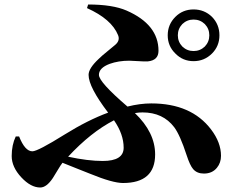

<svg xmlns="http://www.w3.org/2000/svg" viewBox="-20 -793 1040 854"><path d="M791 -686Q771 -665 771 -636Q771 -607 791 -586Q812 -566 841 -566Q870 -566 891 -586Q911 -607 911 -636Q911 -665 891 -686Q870 -706 841 -706Q812 -706 791 -686ZM760 -555Q726 -588 726 -636Q726 -684 760 -718Q793 -751 841 -751Q889 -751 923 -718Q956 -684 956 -636Q956 -588 923 -555Q889 -521 841 -521Q793 -521 760 -555ZM487 -258Q384 -205 283 -96Q371 -77 437 -77Q530 -77 530 -136Q530 -196 487 -258ZM372 -773Q481 -773 543 -746Q685 -684 685 -567Q685 -525 638 -520Q623 -519 596 -521L555 -523Q507 -523 468 -509Q420 -491 420 -460Q420 -428 547 -319Q603 -333 653 -333Q831 -333 919 -217Q963 -159 963 -100Q963 -69 945 -47Q924 -21 887 -21Q856 -21 839 -41Q825 -57 810 -103Q781 -192 755 -227Q705 -293 614 -293Q598 -293 580 -290Q670 -204 670 -106Q670 21 527 21Q481 21 381 -20Q362 -28 323 -43Q279 -60 258 -69Q250 -59 237 -37L215 -1Q187 41 159 41Q117 41 75 -4Q32 -50 32 -99Q32 -148 50 -186H65Q91 -120 124 -120Q148 -120 268 -195Q371 -259 461 -292Q374 -406 374 -460Q374 -489 419 -531Q433 -545 458 -565L493 -594Q515 -613 505 -637Q476 -708 367 -757Z"/></svg>

Font: Source Han Serif CN Heavy
Style: Regular
Weight: 900
Designer: Ryoko NISHIZUKA  (kana & ideographs); Frank Grießhammer (Latin, Greek & Cyrillic); Wenlong ZHANG  (bopomofo); Sandoll Co
Foundry: Adobe Systems Incorporated
Version: Version 1.000;PS 1;hotconv 16.6.53;makeotf.lib2.5.65590